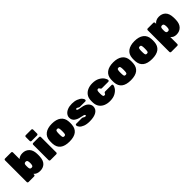

<svg xmlns="http://www.w3.org/2000/svg" viewBox="340 -2332 4103 4103"><g transform="rotate(-45 2391.5 -280.0)"><path d="M630 -261Q630 -236 629 -221Q624 -102 567 -46Q510 10 417 10Q322 10 269 -50V-27Q269 -16 261 -8Q253 0 242 0H72Q61 0 53 -8Q45 -16 45 -27V-683Q45 -694 53 -702Q61 -710 72 -710H257Q268 -710 276 -702Q284 -694 284 -683V-483Q336 -530 417 -530Q508 -530 566.5 -471.5Q625 -413 629 -300Q630 -285 630 -261ZM284 -301Q283 -286 283 -264Q283 -242 284 -227Q286 -198 297 -183.5Q308 -169 334 -169Q360 -169 370.5 -183Q381 -197 384 -227Q386 -247 386 -260Q386 -273 384 -293Q381 -323 370.5 -337Q360 -351 334 -351Q309 -351 297.5 -338.5Q286 -326 284 -301Z M907 -575H738Q727 -575 719 -583Q711 -591 711 -602V-723Q711 -734 719 -742Q727 -750 738 -750H907Q918 -750 926 -742Q934 -734 934 -723V-602Q934 -591 926 -583Q918 -575 907 -575ZM706 -27V-493Q706 -504 714 -512Q722 -520 733 -520H912Q923 -520 931 -512Q939 -504 939 -493V-27Q939 -16 931 -8Q923 0 912 0H733Q722 0 714 -8Q706 -16 706 -27Z M1597 -260Q1597 -243 1595 -213Q1580 10 1305 10Q1030 10 1015 -213Q1014 -228 1014 -260Q1014 -292 1015 -307Q1022 -416 1098 -473Q1174 -530 1305 -530Q1436 -530 1512 -473Q1588 -416 1595 -307Q1597 -277 1597 -260ZM1260 -302 1259 -260 1260 -218Q1262 -179 1270 -164.5Q1278 -150 1305 -150Q1332 -150 1340 -164.5Q1348 -179 1350 -218Q1351 -228 1351 -260Q1351 -292 1350 -302Q1347 -340 1339 -355Q1331 -370 1305 -370Q1279 -370 1271 -355Q1263 -340 1260 -302Z M1658 -359Q1658 -403 1687.5 -442.5Q1717 -482 1774.5 -506Q1832 -530 1911 -530Q1989 -530 2049 -506.5Q2109 -483 2141 -449Q2173 -415 2173 -385Q2173 -375 2166 -367.5Q2159 -360 2151 -360H1983Q1974 -360 1964.5 -364.5Q1955 -369 1947 -375Q1926 -390 1910 -390Q1902 -390 1896 -385.5Q1890 -381 1890 -374Q1890 -364 1896.5 -357.5Q1903 -351 1926.5 -344Q1950 -337 2000 -330Q2100 -315 2147.5 -267.5Q2195 -220 2195 -162Q2195 -81 2122 -35.5Q2049 10 1915 10Q1825 10 1765 -13.5Q1705 -37 1676.5 -71Q1648 -105 1648 -135Q1648 -145 1655 -152.5Q1662 -160 1672 -160H1846Q1861 -160 1881 -146Q1893 -138 1902 -134Q1911 -130 1922 -130Q1931 -130 1938 -134Q1945 -138 1945 -145Q1945 -155 1939 -162Q1933 -169 1910.5 -176Q1888 -183 1841 -192Q1761 -207 1709.5 -246.5Q1658 -286 1658 -359Z M2531 -161Q2547 -161 2554 -167.5Q2561 -174 2568 -191Q2576 -211 2597 -211H2792Q2803 -211 2811 -203.5Q2819 -196 2819 -186Q2819 -158 2789 -111Q2759 -64 2693.5 -27Q2628 10 2526 10Q2449 10 2386.5 -16.5Q2324 -43 2287 -95Q2250 -147 2246 -219L2245 -259L2246 -300Q2249 -372 2286.5 -424Q2324 -476 2386.5 -503Q2449 -530 2526 -530Q2624 -530 2690 -494.5Q2756 -459 2787.5 -412Q2819 -365 2819 -334Q2819 -324 2811 -316.5Q2803 -309 2792 -309H2597Q2578 -309 2568 -329Q2560 -345 2552.5 -352Q2545 -359 2531 -359Q2509 -359 2500.5 -343Q2492 -327 2491 -295L2490 -256L2491 -224Q2493 -190 2501 -175.5Q2509 -161 2531 -161Z M3451 -260Q3451 -243 3449 -213Q3434 10 3159 10Q2884 10 2869 -213Q2868 -228 2868 -260Q2868 -292 2869 -307Q2876 -416 2952 -473Q3028 -530 3159 -530Q3290 -530 3366 -473Q3442 -416 3449 -307Q3451 -277 3451 -260ZM3114 -302 3113 -260 3114 -218Q3116 -179 3124 -164.5Q3132 -150 3159 -150Q3186 -150 3194 -164.5Q3202 -179 3204 -218Q3205 -228 3205 -260Q3205 -292 3204 -302Q3201 -340 3193 -355Q3185 -370 3159 -370Q3133 -370 3125 -355Q3117 -340 3114 -302Z M4093 -260Q4093 -243 4091 -213Q4076 10 3801 10Q3526 10 3511 -213Q3510 -228 3510 -260Q3510 -292 3511 -307Q3518 -416 3594 -473Q3670 -530 3801 -530Q3932 -530 4008 -473Q4084 -416 4091 -307Q4093 -277 4093 -260ZM3756 -302 3755 -260 3756 -218Q3758 -179 3766 -164.5Q3774 -150 3801 -150Q3828 -150 3836 -164.5Q3844 -179 3846 -218Q3847 -228 3847 -260Q3847 -292 3846 -302Q3843 -340 3835 -355Q3827 -370 3801 -370Q3775 -370 3767 -355Q3759 -340 3756 -302Z M4406 163Q4406 174 4398 182Q4390 190 4379 190H4194Q4183 190 4175 182Q4167 174 4167 163V-493Q4167 -504 4175 -512Q4183 -520 4194 -520H4364Q4375 -520 4383 -512Q4391 -504 4391 -493V-463Q4415 -494 4452.5 -512Q4490 -530 4539 -530Q4632 -530 4689 -474Q4746 -418 4751 -299Q4752 -284 4752 -260Q4752 -235 4751 -220Q4747 -107 4688.5 -48.5Q4630 10 4539 10Q4448 10 4406 -50ZM4456 -351Q4430 -351 4419 -336.5Q4408 -322 4406 -293Q4405 -278 4405 -256Q4405 -234 4406 -219Q4408 -194 4419.5 -181.5Q4431 -169 4456 -169Q4482 -169 4492.5 -183Q4503 -197 4506 -227Q4508 -247 4508 -260Q4508 -273 4506 -293Q4503 -323 4492.5 -337Q4482 -351 4456 -351Z"/></g></svg>

Font: Rubik
Style: Regular
Weight: 900
Designer: Hubert & Fischer
Foundry: Hubert & Fischer
Version: Version 1.100